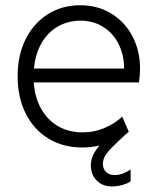

<svg xmlns="http://www.w3.org/2000/svg" viewBox="-20 -543 591 717"><path d="M45.9 -257.8Q45.9 -336.9 75.9 -397Q106 -457 158.9 -490.2Q211.9 -523.4 279.3 -523.4Q345.7 -523.4 396.7 -491.7Q447.8 -460 475.3 -406.2Q502.9 -352.5 502.9 -288.1Q502.9 -274.4 501.7 -259Q500.5 -243.7 499 -235.4H106Q109.9 -178.7 133.8 -136.5Q157.7 -94.2 197.3 -71.5Q236.8 -48.8 287.1 -48.8Q333.5 -48.8 372.1 -65.9Q410.6 -83 436.5 -107.4L460.9 -50.8L451.2 -43Q441.4 -33.2 421.9 -15.6Q392.1 12.2 378.2 30.3Q364.3 48.3 364.3 68.4Q364.3 88.4 376.7 99.9Q389.2 111.3 409.2 110.4Q424.8 110.8 440.4 104.5Q456.1 98.1 467.8 89.8V133.8Q456.1 142.6 436.5 147.9Q417 153.3 398.4 153.3Q363.3 153.3 341.3 131.3Q319.3 109.4 319.3 74.2Q319.3 54.2 327.6 36.4Q335.9 18.6 351.6 0.5Q320.8 7.8 287.1 7.8Q216.3 7.8 161.6 -25.1Q106.9 -58.1 76.4 -118.4Q45.9 -178.7 45.9 -257.8ZM443.4 -287.1Q443.4 -337.4 423.1 -378.2Q402.8 -418.9 365.7 -442.4Q328.6 -465.8 280.3 -465.8Q234.4 -465.8 196.5 -444.3Q158.7 -422.9 135.3 -382.3Q111.8 -341.8 106.9 -287.1Z"/></svg>

Font: Reddit Sans Chocolate Light
Style: Regular
Weight: 300
Designer: Stephen Hutchings
Foundry: Reddit
Version: Version 1.013